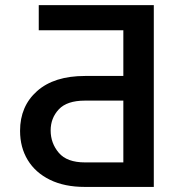

<svg xmlns="http://www.w3.org/2000/svg" viewBox="-20 -737 685 757"><path d="M586.4 0H314.9Q234.4 0 177 -28.1Q119.6 -56.2 89.4 -106Q59.1 -155.8 59.1 -221.2Q59.1 -318.4 126.2 -377.9Q193.4 -437.5 314.9 -437.5H466.3V-617.7H132.8V-716.8H586.4ZM466.3 -96.7V-340.3H314.9Q244.1 -340.3 211.9 -305.9Q179.7 -271.5 179.7 -222.7Q179.7 -172.4 211.9 -134.5Q244.1 -96.7 314.9 -96.7Z"/></svg>

Font: Inter Medium
Style: Regular
Weight: 500
Designer: Rasmus Andersson
Foundry: rsms
Version: Version 4.001;git-9221beed3